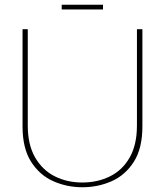

<svg xmlns="http://www.w3.org/2000/svg" viewBox="-20 -783 695 809"><path d="M327 6Q262 6 204.5 -19.5Q147 -45 111 -101.5Q75 -158 75 -250V-660H97V-254Q97 -173 128 -119.5Q159 -66 211 -40Q263 -14 327 -14Q391 -14 443.5 -40Q496 -66 526.5 -119.5Q557 -173 557 -254V-660H580V-250Q580 -158 544 -101.5Q508 -45 450.5 -19.5Q393 6 327 6ZM240 -743V-763H414V-743Z"/></svg>

Font: Lil Grotesk Thin
Style: Regular
Weight: 100
Designer: Bastien Sozeau
Foundry: NBR — Bastien Sozeau
Version: Version 3.003; ttfautohint (v1.8.4.7-5d5b);gftools[0.9.33]